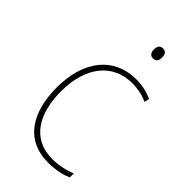

<svg xmlns="http://www.w3.org/2000/svg" viewBox="-226 -789 867 867"><g transform="rotate(45 207.0 -356.0)"><path d="M269 -722C249 -722 244 -706 244 -690C244 -673 250 -658 269 -658C290 -658 296 -672 296 -690C296 -706 292 -722 269 -722ZM269 10C314 10 356 0 384 -12V-38C351 -24 310 -15 270 -15C137 -15 81 -121 81 -260C81 -416 159 -513 283 -513C316 -513 349 -507 381 -492L387 -516C356 -530 323 -538 283 -538C141 -538 55 -429 55 -259C55 -101 121 10 269 10Z"/></g></svg>

Font: Noto Sans Lao SemiCondensed Thin
Style: Regular
Weight: 100
Width: 4
Designer: Monotype Design Team
Foundry: Monotype Imaging Inc.
Version: Version 2.003